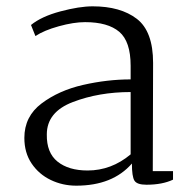

<svg xmlns="http://www.w3.org/2000/svg" viewBox="-20 -576 599 607"><path d="M464 -377 463 -35H527V-8Q493 8 443 8Q413 8 405 -5Q397 -18 397 -59Q336 11 221 11Q178 11 140.5 -7Q103 -25 80 -59Q57 -93 57 -140Q57 -208 111.5 -249Q166 -290 242.5 -307.5Q319 -325 393 -325V-368Q393 -445 357 -475.5Q321 -506 249 -506Q213 -506 166 -493Q119 -480 92 -462L78 -497Q111 -524 171 -540Q231 -556 273 -556Q361 -556 412.5 -516.5Q464 -477 464 -377ZM128 -151Q127 -93 162 -65Q197 -37 257 -37Q332 -37 393 -88V-285Q293 -285 210.5 -253.5Q128 -222 128 -151Z"/></svg>

Font: Martel UltraLight
Style: Regular
Weight: 250
Designer: Dan Reynolds
Foundry: Dan Reynolds
Version: Version 1.001; ttfautohint (v1.1) -l 5 -r 5 -G 72 -x 0 -D la